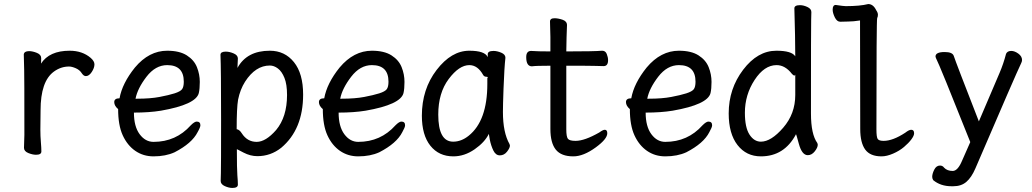

<svg xmlns="http://www.w3.org/2000/svg" viewBox="-20 -740 5040 938"><path d="M180.2 -429.2Q221.2 -492.2 320.3 -492.2Q382.3 -492.2 423.3 -457Q441.4 -440.9 441.4 -425.8Q441.4 -408.2 428.2 -388.2Q415 -368.2 399.4 -368.2Q389.2 -368.2 380.4 -380.9Q370.1 -397.9 350.6 -406.5Q331.1 -415 317.4 -415Q277.3 -415 243.2 -390.1Q178.2 -342.8 178.2 -201.2Q177.2 -163.1 177.2 -106Q177.2 -75.2 179.7 -46.1Q182.1 -17.1 182.1 0Q182.1 16.1 156.2 16.1Q139.2 16.1 118.2 7.6Q97.2 -1 97.2 -18.1L99.1 -81.1Q99.1 -377.9 98.1 -397.9Q96.2 -454.1 96.2 -474.1Q98.1 -490.2 122.1 -490.2Q139.2 -490.2 160.2 -481.7Q181.2 -473.1 181.2 -456.1Q181.2 -436 180.2 -429.2Z M649.9 -257.8Q714.8 -257.8 759.5 -266.4Q804.2 -274.9 832.8 -283.9Q861.3 -293 869.6 -304.4Q877.9 -315.9 877.9 -340.8Q877.9 -421.9 796.9 -421.9Q739.3 -421.9 695.6 -365Q651.9 -308.1 642.1 -257.8ZM730 23.9Q680.2 23.9 641.1 -2.9Q602.1 -29.8 579.6 -78.9Q557.1 -127.9 557.1 -207Q538.1 -223.1 538.1 -241.2Q538.1 -259.8 564 -259.8Q577.1 -333 639.2 -410.2Q708 -492.2 796.9 -492.2Q856.9 -492.2 892.6 -469.5Q928.2 -446.8 942.1 -411.9Q956.1 -377 956.1 -339.8Q956.1 -306.2 951.2 -285.2Q937 -229 766.1 -199.2Q709 -189.9 634.3 -189.9Q634.3 -122.1 662.1 -84.5Q689.9 -46.9 730 -46.9Q839.8 -46.9 912.1 -127.9Q930.2 -146 940.9 -146Q959 -146 959 -127.9Q959 -118.2 945.3 -94.2Q918 -40 833 3.9Q789.1 23.9 730 23.9Z M1136.2 -108.9Q1149.9 -106.9 1161.1 -88.9Q1188 -46.9 1233.9 -46.9Q1278.3 -46.9 1329.1 -105Q1382.3 -168.9 1382.3 -275.9Q1382.3 -328.1 1369.6 -359.6Q1356.9 -391.1 1337.6 -405.5Q1318.4 -419.9 1298.3 -419.9Q1228 -419.9 1177.2 -340.8Q1153.3 -303.2 1143.1 -252.9Q1136.2 -212.9 1136.2 -108.9ZM1140.1 -408.2Q1186 -492.2 1298.3 -492.2Q1371.1 -492.2 1416 -436.5Q1460.9 -380.9 1460.9 -277.8Q1460.9 -107.9 1354 -18.1Q1302.2 22.9 1237.3 22.9Q1203.1 22.9 1169.7 5.4Q1136.2 -12.2 1137.2 -11.2Q1137.2 86.9 1139.6 116Q1142.1 145 1142.1 162.1Q1142.1 178.2 1115.2 178.2Q1098.1 178.2 1078.1 169.2Q1058.1 160.2 1058.1 144Q1058.1 131.8 1059.1 106Q1060.1 80.1 1060.1 -157.2Q1060.1 -402.8 1057.1 -472.2Q1057.1 -487.8 1083 -487.8Q1101.1 -487.8 1121.6 -479Q1142.1 -470.2 1142.1 -454.1Q1142.1 -448.2 1141.1 -432.1Q1140.1 -419.9 1140.1 -408.2Z M1649.9 -257.8Q1714.8 -257.8 1759.5 -266.4Q1804.2 -274.9 1832.8 -283.9Q1861.3 -293 1869.6 -304.4Q1877.9 -315.9 1877.9 -340.8Q1877.9 -421.9 1796.9 -421.9Q1739.3 -421.9 1695.6 -365Q1651.9 -308.1 1642.1 -257.8ZM1730 23.9Q1680.2 23.9 1641.1 -2.9Q1602.1 -29.8 1579.6 -78.9Q1557.1 -127.9 1557.1 -207Q1538.1 -223.1 1538.1 -241.2Q1538.1 -259.8 1564 -259.8Q1577.1 -333 1639.2 -410.2Q1708 -492.2 1796.9 -492.2Q1856.9 -492.2 1892.6 -469.5Q1928.2 -446.8 1942.1 -411.9Q1956.1 -377 1956.1 -339.8Q1956.1 -306.2 1951.2 -285.2Q1937 -229 1766.1 -199.2Q1709 -189.9 1634.3 -189.9Q1634.3 -122.1 1662.1 -84.5Q1689.9 -46.9 1730 -46.9Q1839.8 -46.9 1912.1 -127.9Q1930.2 -146 1940.9 -146Q1959 -146 1959 -127.9Q1959 -118.2 1945.3 -94.2Q1918 -40 1833 3.9Q1789.1 23.9 1730 23.9Z M2193.8 -47.9Q2233.9 -47.9 2270 -77.1Q2360.8 -149.9 2360.8 -330.1V-357.9Q2362.8 -359.9 2362.8 -361.8Q2362.8 -365.2 2354.5 -365.2Q2346.2 -365.2 2340.8 -373Q2314 -421.9 2272.9 -421.9Q2223.1 -421.9 2172.1 -354Q2121.1 -286.1 2121.1 -180.2Q2121.1 -47.9 2193.8 -47.9ZM2194.8 23.9Q2124 23.9 2082.5 -28.1Q2041 -80.1 2041 -174.8Q2041 -304.2 2113 -398.2Q2185.1 -492.2 2272.9 -492.2Q2349.1 -492.2 2362.8 -460.9V-475.1Q2362.8 -491.2 2391.1 -491.2Q2408.2 -491.2 2428.7 -482.7Q2449.2 -474.1 2449.2 -458Q2443.8 -411.1 2439.9 -306.2Q2437 -225.1 2437 -192.9Q2437 -92.8 2469.2 -36.1L2471.2 -28.8Q2471.2 -17.1 2457 1Q2442.9 19 2421.9 19Q2401.9 19 2390.4 -4.4Q2378.9 -27.8 2373 -57.1L2368.2 -85.9Q2348.1 -44.9 2298.6 -10.5Q2249 23.9 2194.8 23.9Z M2780.8 23.9Q2721.7 23.9 2695.3 -9Q2668.9 -42 2668.9 -109.9V-418.9Q2596.7 -418.9 2578.6 -416Q2550.8 -416 2550.8 -460.9Q2550.8 -491.2 2574.7 -491.2Q2605 -488.8 2668.9 -488.8V-559.1Q2667 -615.2 2667 -634.8Q2667 -650.9 2689 -650.9Q2706.5 -650.9 2728.3 -643.6Q2750 -636.2 2750 -617.2Q2747.6 -563 2746.6 -488.8Q2882.8 -488.8 2921.9 -492.2Q2938 -492.2 2944.3 -476.1Q2950.7 -460 2950.7 -445.8Q2950.7 -417 2928.7 -417Q2908.7 -417 2889.6 -418Q2870.6 -418.9 2746.6 -418.9V-107.9Q2746.6 -71.8 2754.6 -61.8Q2762.7 -51.8 2792 -51.8Q2835.9 -51.8 2907.7 -92.8Q2925.8 -106 2934.6 -106Q2946.8 -106 2946.8 -88.9Q2946.8 -61 2890.6 -20Q2830.6 23.9 2780.8 23.9Z M3149.9 -257.8Q3214.8 -257.8 3259.5 -266.4Q3304.2 -274.9 3332.8 -283.9Q3361.3 -293 3369.6 -304.4Q3377.9 -315.9 3377.9 -340.8Q3377.9 -421.9 3296.9 -421.9Q3239.3 -421.9 3195.6 -365Q3151.9 -308.1 3142.1 -257.8ZM3230 23.9Q3180.2 23.9 3141.1 -2.9Q3102.1 -29.8 3079.6 -78.9Q3057.1 -127.9 3057.1 -207Q3038.1 -223.1 3038.1 -241.2Q3038.1 -259.8 3064 -259.8Q3077.1 -333 3139.2 -410.2Q3208 -492.2 3296.9 -492.2Q3356.9 -492.2 3392.6 -469.5Q3428.2 -446.8 3442.1 -411.9Q3456.1 -377 3456.1 -339.8Q3456.1 -306.2 3451.2 -285.2Q3437 -229 3266.1 -199.2Q3209 -189.9 3134.3 -189.9Q3134.3 -122.1 3162.1 -84.5Q3189.9 -46.9 3230 -46.9Q3339.8 -46.9 3412.1 -127.9Q3430.2 -146 3440.9 -146Q3459 -146 3459 -127.9Q3459 -118.2 3445.3 -94.2Q3418 -40 3333 3.9Q3289.1 23.9 3230 23.9Z M3697.3 -47.9Q3747.1 -47.9 3806.2 -116Q3865.2 -184.1 3865.2 -275.9V-376Q3865.2 -371.1 3860.8 -371.1Q3856 -371.1 3849.1 -378.9Q3815.9 -421.9 3773.9 -421.9Q3713.9 -421.9 3666.5 -349.4Q3619.1 -276.9 3619.1 -189Q3619.1 -117.2 3641.6 -82.5Q3664.1 -47.9 3697.3 -47.9ZM3697.3 23.9Q3626 23.9 3583 -31.5Q3540 -86.9 3540 -186Q3540 -306.2 3610.6 -399.2Q3681.2 -492.2 3772.9 -492.2Q3848.1 -492.2 3865.2 -464.8Q3865.2 -555.2 3860.8 -699.2Q3860.8 -714.8 3888.2 -714.8Q3905.3 -714.8 3924.6 -705.8Q3943.8 -696.8 3943.8 -681.2Q3943.8 -668.9 3942.9 -643.6Q3941.9 -618.2 3941.9 -185.1Q3941.9 -84 3973.1 -41L3975.1 -33.2Q3975.1 -19 3960.4 -0.5Q3945.8 18.1 3926.3 18.1Q3897.9 18.1 3882.8 -37.1Q3870.1 -85 3868.2 -85V-83Q3811 23.9 3697.3 23.9Z M4286.6 23.9Q4231 23.9 4206.8 -9.5Q4182.6 -43 4182.6 -109.9L4181.6 -640.1Q4148.9 -634.8 4123.3 -634.8Q4097.7 -634.8 4085 -633.8Q4068.8 -633.8 4058.3 -655.3Q4047.9 -676.8 4047.9 -692.9Q4047.9 -715.8 4063 -715.8Q4101.1 -710 4111.8 -710Q4181.6 -710 4221.7 -720.2Q4246.1 -720.2 4260.7 -689.9Q4269 -678.2 4269 -668Q4269 -658.2 4265.4 -651.6Q4261.7 -645 4261.7 -107.9Q4261.7 -70.8 4267.8 -61.3Q4273.9 -51.8 4296.9 -51.8Q4341.8 -51.8 4402.8 -91.8Q4420.9 -106 4431.6 -106Q4445.8 -106 4445.8 -88.9Q4445.8 -77.1 4432.4 -59.1Q4418.9 -41 4396.5 -22Q4374 -2.9 4343 10.5Q4312 23.9 4286.6 23.9Z M4637.2 169.9H4628.4Q4575.2 169.9 4539.1 140.1Q4534.2 131.8 4534.2 124Q4534.2 108.9 4544.2 88.9Q4554.2 68.8 4572.3 68.8Q4585 68.8 4592.3 79.1Q4607.4 95.2 4634.3 95.2Q4659.2 95.2 4680.2 44.9L4720.2 -45.9Q4570.3 -422.9 4552.2 -457L4550.3 -463.9Q4550.3 -485.8 4595.2 -485.8Q4632.3 -485.8 4639.2 -467.8Q4649.4 -436 4762.2 -147L4863.3 -383.8Q4882.3 -428.2 4895 -477.1Q4901.4 -491.2 4920.4 -491.2Q4937 -491.2 4955.1 -478Q4973.1 -464.8 4973.1 -446.8Q4973.1 -439.9 4969.2 -432.1Q4943.4 -378.9 4745.1 83Q4726.1 127 4701.2 148.4Q4676.3 169.9 4637.2 169.9Z"/></svg>

Font: LXGW WenKai Mono Screen
Style: Regular
Weight: 400
Monospace: yes
Designer: LXGW / Fontworks Inc.
Foundry: LXGW / Fontworks Inc.
Version: Version 1.330;April 28,2024